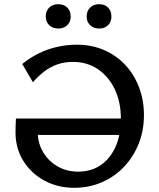

<svg xmlns="http://www.w3.org/2000/svg" viewBox="-20 -883 759 915"><path d="M334 12Q255 12 191.5 -22.5Q128 -57 91 -116.5Q54 -176 54 -252Q54 -269 54.5 -285Q55 -301 56 -318L163 -294Q161 -287 160.5 -275Q160 -263 160 -254Q160 -200 186 -157Q212 -114 255.5 -89.5Q299 -65 352 -65Q415 -65 460.5 -96.5Q506 -128 531 -184.5Q556 -241 556 -317Q556 -397 527 -457.5Q498 -518 447 -553Q396 -588 327 -588Q287 -588 253 -576Q219 -564 191 -542.5Q163 -521 137 -491L86 -578Q123 -608 164.5 -628.5Q206 -649 252 -659.5Q298 -670 345 -670Q418 -670 477 -644Q536 -618 578 -572.5Q620 -527 643 -466Q666 -405 666 -334Q666 -260 640.5 -197Q615 -134 570 -87Q525 -40 464.5 -14Q404 12 334 12ZM112 -240 56 -318H594V-240ZM258 -747Q231 -747 214.5 -763Q198 -779 198 -804Q198 -831 214.5 -847Q231 -863 258 -863Q284 -863 300.5 -847Q317 -831 317 -804Q317 -779 300.5 -763Q284 -747 258 -747ZM453 -747Q426 -747 409.5 -763Q393 -779 393 -804Q393 -831 409.5 -847Q426 -863 453 -863Q479 -863 495 -847Q511 -831 511 -804Q511 -779 495 -763Q479 -747 453 -747Z"/></svg>

Font: Ysabeau SemiBold
Style: Regular
Weight: 600
Designer: Christian Thalmann (Catharsis Fonts)
Version: Version 2.000;gftools[0.9.27.dev2+g8671c4b]